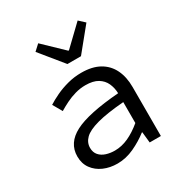

<svg xmlns="http://www.w3.org/2000/svg" viewBox="-177 -873 953 1011"><g transform="rotate(-30 300.0 -367.0)"><path d="M246.3 12Q200.7 12 163.1 -4.4Q125.5 -20.9 103 -51.8Q80.5 -82.7 80.5 -126.2Q80.5 -207.7 162.8 -250.3Q245.1 -292.9 433.2 -307.6Q432.1 -340.7 419.5 -368.7Q406.8 -396.6 379.1 -413.5Q351.3 -430.4 304.3 -430.4Q272.6 -430.4 242.1 -421.7Q211.5 -413.1 184.2 -399.5Q156.8 -385.9 133.8 -371.9L101.6 -428.3Q126.3 -444.2 160.6 -460.5Q194.8 -476.8 235.2 -487.4Q275.5 -498.1 318.1 -498.1Q384.7 -498.1 428.3 -473.3Q472 -448.5 493.7 -403.6Q515.5 -358.7 515.5 -298.2V0H447.5L440.6 -65.9H437.8Q397.7 -34.5 347.7 -11.2Q297.8 12 246.3 12ZM268.2 -54.3Q309.6 -54.3 350.6 -73Q391.7 -91.8 433.2 -126.4V-253.6Q329.2 -245.3 269.7 -229Q210.1 -212.7 185.6 -188.4Q161.1 -164.2 161.1 -132Q161.1 -104.6 176.3 -87.2Q191.4 -69.9 215.8 -62.1Q240.1 -54.3 268.2 -54.3ZM278.8 -574.2 165.2 -713.6 200.1 -745.8 318 -632.7H322L439.9 -745.8L474.8 -713.6L361.2 -574.2Z"/></g></svg>

Font: Source Code Pro ExtraLight
Style: Regular
Weight: 200
Monospace: yes
Designer: Paul D. Hunt, Teo Tuominen
Foundry: Adobe
Version: Version 1.026;hotconv 1.1.0;makeotfexe 2.6.0